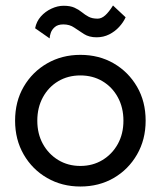

<svg xmlns="http://www.w3.org/2000/svg" viewBox="-20 -670 586 700"><path d="M108 -567Q113 -592 129 -610Q145 -628 167.5 -638.5Q190 -649 212 -649Q236 -649 251.5 -642Q267 -635 278.5 -625.5Q290 -616 303 -609Q316 -602 336 -602Q350 -602 363.5 -614Q377 -626 392 -650L438 -607Q430 -589 414.5 -572Q399 -555 378 -544.5Q357 -534 332 -534Q305 -534 286 -546Q267 -558 250.5 -569.5Q234 -581 211 -581Q191 -581 180 -571.5Q169 -562 165 -550Q161 -538 161 -530ZM35 -230Q35 -300 66.5 -354Q98 -408 152 -439Q206 -470 273 -470Q341 -470 394.5 -439Q448 -408 479.5 -354Q511 -300 511 -230Q511 -161 479.5 -106.5Q448 -52 394.5 -21Q341 10 273 10Q206 10 152 -21Q98 -52 66.5 -106.5Q35 -161 35 -230ZM116 -230Q116 -182 136.5 -145Q157 -108 192.5 -86.5Q228 -65 273 -65Q318 -65 353.5 -86.5Q389 -108 409.5 -145Q430 -182 430 -230Q430 -278 409.5 -315.5Q389 -353 353.5 -374Q318 -395 273 -395Q228 -395 192.5 -374Q157 -353 136.5 -315.5Q116 -278 116 -230Z"/></svg>

Font: Venryn Sans
Style: Regular
Weight: 400
Designer: Owen Earl, indestructible type* (font) & Cristiano Sobral (main changes)
Version: Version 3.600; ttfautohint (v1.8.3)